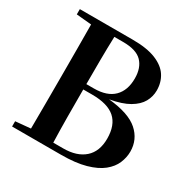

<svg xmlns="http://www.w3.org/2000/svg" viewBox="-165 -896 1038 1050"><g transform="rotate(30 354.0 -370.5)"><path d="M44.9 -708V-741.2H377.9Q469.2 -741.2 525.1 -718.5Q581.1 -695.8 606.4 -656.5Q631.8 -617.2 631.8 -565.9Q631.8 -527.3 612.8 -493.2Q593.8 -459 549.6 -433.1Q505.4 -407.2 430.2 -394Q559.6 -381.3 616.7 -330.8Q673.8 -280.3 673.8 -204.1Q673.8 -167 658.4 -130.6Q643.1 -94.2 606.7 -64.7Q570.3 -35.2 508.1 -17.6Q445.8 0 353 0H44.9V-33.2L140.1 -42Q140.6 -119.1 140.9 -197.8Q141.1 -276.4 141.1 -356V-397.9Q141.1 -473.1 140.9 -548.1Q140.6 -623 140.1 -699.2ZM280.8 -370.1Q280.8 -279.3 281.2 -197Q281.7 -114.7 284.2 -36.1H347.2Q432.6 -36.1 480.7 -78.6Q528.8 -121.1 528.8 -202.1Q528.8 -287.6 481.9 -328.9Q435.1 -370.1 336.9 -370.1ZM284.2 -704.1Q281.7 -630.4 281.2 -555.9Q280.8 -481.4 280.8 -403.8H328.1Q411.1 -403.8 453.1 -445.6Q495.1 -487.3 495.1 -563Q495.1 -629.9 459.2 -667Q423.3 -704.1 339.8 -704.1Z"/></g></svg>

Font: Source Han Serif TW
Style: Bold
Weight: 700
Designer: Ryoko NISHIZUKA Ë•øÂ°öÊ∂ºÂ≠ê (kana & ideographs); Frank Grie√ühammer (Latin, Greek & Cyrillic); Wenlong ZHANG Âº†ÊñáÈæô 
Foundry: Adobe
Version: Version 2.003;hotconv 1.1.1;makeotfexe 2.6.0